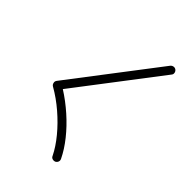

<svg xmlns="http://www.w3.org/2000/svg" viewBox="-37 -888 1075 1075"><g transform="rotate(-45 500.0 -351.0)"><path d="M884 -136 396 -509Q360 -452 313 -399Q266 -346 214.5 -305Q163 -264 113 -240Q103 -235 93.5 -238.5Q84 -242 79 -251Q75 -261 78 -271Q81 -281 91 -285Q140 -309 191 -351Q242 -393 288 -446.5Q334 -500 367 -558Q373 -568 384 -570Q394 -573 404 -566L914 -176Q922 -169 923.5 -159Q925 -149 919 -141Q913 -133 902.5 -131Q892 -129 884 -136Z"/></g></svg>

Font: Kurewa Gothic CJK TC Regular
Style: Regular
Weight: 400
Designer: Max Yao
Foundry: Max-Everyday
Version: Version 1.071; ttfautohint (v1.8.3)